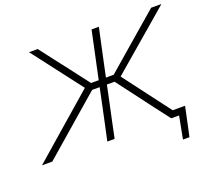

<svg xmlns="http://www.w3.org/2000/svg" viewBox="-160 -897 1361 1236"><g transform="rotate(-20 521.0 -279.0)"><path d="M-17.5 0Q17.5 -30.5 62.5 -69.8Q107.5 -109 155 -150.5Q202 -191.5 243.5 -227.5L412.5 -374.5L320.5 -494.5Q280 -547.5 238.5 -601.8Q197 -656 153 -713H212.5Q257.5 -654 291.8 -609.5Q326 -565 361 -520L460.5 -390H513L531 -475.5Q545 -541 557 -597Q569 -653 581.5 -713H631.5Q618.5 -653 606.5 -597Q594.5 -541 580.5 -475.5L562.5 -390H615.5L763.5 -518Q817.5 -564.5 869.5 -609.5Q921 -654.5 989.5 -713H1060Q993.5 -655.5 930.8 -601.8Q868 -548 805.5 -494.5L653.5 -364L757.5 -226.5Q789 -184.5 825.8 -136Q862.5 -87.5 894.5 -45.5H979Q974 -20.5 968.5 5.2Q963 31 957.5 56Q952.5 80.5 947.2 105.2Q942 130 936.5 154.5H892L921.5 0H868Q826 -54.5 790.5 -101.2Q755 -148 721 -193.5L605.5 -346H553L530 -236.5Q516 -171.5 504.2 -115.8Q492.5 -60 480 0H430Q443 -60 455 -116Q466.5 -171.5 480.5 -236.5L503.5 -346H452L280 -197Q225.5 -149.5 170.5 -102Q115.5 -54.5 53 0Z"/></g></svg>

Font: Heraclito ExtraLight
Style: Italic
Weight: 200
Italic angle: -12°
Designer: Kostas Bartsokas (font) & Cristiano Sobral (main changes)
Foundry: Kostas Bartsokas (font) & Cristiano Sobral (main changes)
Version: Version 1.00;July 8, 2020;FontCreator 13.0.0.2655 64-bit